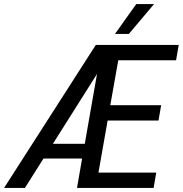

<svg xmlns="http://www.w3.org/2000/svg" viewBox="-47 -920 895 940"><path d="M532 -625 493 -405H742L729 -330H480L435 -75H718L705 0H330L355 -144H166L75 0H-27L422 -700H828L815 -625ZM368 -216 428 -558 212 -216ZM620 -900H707L584 -754H516Z"/></svg>

Font: Sarabun
Style: Italic
Weight: 400
Italic angle: -10°
Designer: Suppakit Chalermlarp | Katatrad Co.,Ltd.
Foundry: Cadson Demak Co.,Ltd.
Version: Version 1.000; ttfautohint (v1.6)